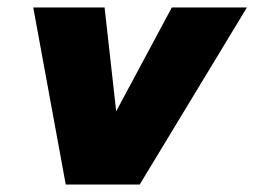

<svg xmlns="http://www.w3.org/2000/svg" viewBox="-20 -494 681 514"><path d="M156 0 69 -474H260L291 -196L440 -474H641L354 0Z"/></svg>

Font: Kanit
Style: Bold Italic
Weight: 700
Italic angle: -12°
Designer: Katatrad Team
Foundry: CadsonDemak
Version: Version 2.000; ttfautohint (v1.8.3)